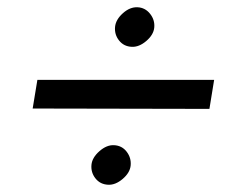

<svg xmlns="http://www.w3.org/2000/svg" viewBox="-20 -525 645 529"><path d="M297 -451Q299 -471 318.5 -488.5Q338 -506 359 -505Q380 -504 393.5 -487Q407 -470 405 -449Q403 -429 383 -412Q363 -395 343 -396Q321 -397 308 -413.5Q295 -430 297 -451ZM70 -226 83 -305H570L557 -225ZM232 -71Q234 -91 254 -108.5Q274 -126 294 -125Q316 -124 329 -107Q342 -90 340 -69Q338 -49 318 -32Q298 -15 278 -16Q256 -17 243 -33.5Q230 -50 232 -71Z"/></svg>

Font: Von Book
Style: Italic
Weight: 400
Version: Version 4.000; ttfautohint (v1.8.4.7-5d5b)